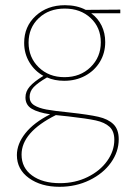

<svg xmlns="http://www.w3.org/2000/svg" viewBox="-20 -430 509 739"><path d="M443 -379H331Q357 -360 371 -331.5Q385 -303 385 -268Q385 -226 364.5 -192Q344 -158 308 -138.5Q272 -119 227 -119Q190 -119 161 -132Q125 -111 109.5 -94.5Q94 -78 94 -57Q94 -36 111.5 -25Q129 -14 158.5 -8.5Q188 -3 248 3Q321 11 358.5 19.5Q396 28 416.5 48Q437 68 437 106Q437 154 407 196Q377 238 324.5 263.5Q272 289 209 289Q138 289 91.5 255.5Q45 222 45 167Q45 124 77.5 83Q110 42 173 10Q126 3 102 -11.5Q78 -26 78 -55Q78 -78 94.5 -97Q111 -116 147 -138Q113 -157 93 -190.5Q73 -224 73 -265Q73 -328 117.5 -369Q162 -410 230 -410Q276 -410 310 -392L443 -393ZM229 -397Q168 -397 129 -360Q90 -323 90 -266Q90 -209 129 -171Q168 -133 228 -133Q289 -133 328.5 -171.5Q368 -210 368 -267Q368 -324 329 -360.5Q290 -397 229 -397ZM243 18Q208 14 195 13Q63 79 63 165Q63 216 103.5 245.5Q144 275 211 275Q269 275 317 251.5Q365 228 392.5 189.5Q420 151 420 108Q420 75 401.5 58Q383 41 348.5 33.5Q314 26 243 18Z"/></svg>

Font: Ysabeau Thin
Style: Regular
Weight: 200
Designer: Christian Thalmann (Catharsis Fonts)
Version: Version 0.003